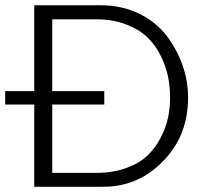

<svg xmlns="http://www.w3.org/2000/svg" viewBox="-32 -715 798 735"><path d="M-12.2 -314.9V-366.2H99.1V-694.8H353Q435.1 -694.8 501 -662.4Q566.9 -629.9 606.4 -577.4Q646 -524.9 667 -464.4Q688 -403.8 688 -341.8Q688 -203.6 603 -109.4Q518.1 -15.1 400.9 -2Q383.8 0 349.1 0H99.1V-314.9ZM168 -53.2H335.9Q400.9 -53.2 451.9 -72Q502.9 -90.8 533.4 -120.4Q564 -149.9 584 -189.5Q604 -229 611.6 -266.1Q619.1 -303.2 619.1 -341.8Q619.1 -381.8 611.6 -419.9Q604 -458 584.5 -499Q564.9 -540 533.9 -570.6Q502.9 -601.1 451.9 -621.1Q400.9 -641.1 335.9 -641.1H168V-366.2H367.2V-314.9H168Z"/></svg>

Font: CMU Bright
Style: Roman
Weight: 500
Version: Version 0.7.0